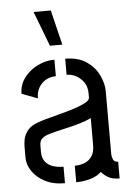

<svg xmlns="http://www.w3.org/2000/svg" viewBox="-54 -794 574 833"><g transform="rotate(-5 233.5 -377.0)"><path d="M182 -601 124 -753H199L236 -601ZM195 -1Q145 -1 109 -19.5Q73 -38 53.5 -67Q34 -96 34 -125V-173Q34 -188 37 -204.5Q40 -221 51 -238Q62 -255 85 -267Q101 -275 130.5 -283.5Q160 -292 194 -300.5Q228 -309 259 -319Q290 -329 310.5 -339.5Q331 -350 331 -362V-381Q331 -409 317.5 -428.5Q304 -448 284.5 -458.5Q265 -469 243 -469V-539Q299 -539 335 -514.5Q371 -490 388.5 -453.5Q406 -417 406 -383V-107Q406 -101 410.5 -87.5Q415 -74 433 -74V-1Q403 -1 385 -11Q367 -21 354 -36Q335 -18 305 -9.5Q275 -1 244 -1V-73Q267 -73 286.5 -80.5Q306 -88 318.5 -106Q331 -124 331 -155V-273Q310 -262 278.5 -253Q247 -244 213 -236.5Q179 -229 152 -221.5Q125 -214 115 -204Q103 -195 103 -172V-143Q104 -118 116 -102.5Q128 -87 148.5 -80Q169 -73 195 -73ZM110 -378 41 -404Q41 -443 64 -473.5Q87 -504 122.5 -521.5Q158 -539 196 -539V-467Q173 -467 153.5 -456.5Q134 -446 122 -426Q110 -406 110 -378Z"/></g></svg>

Font: Stick No Bills ExtraLight
Style: Regular
Weight: 400
Version: Version 2.000